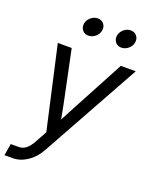

<svg xmlns="http://www.w3.org/2000/svg" viewBox="-180 -821 888 1117"><g transform="rotate(20 264.5 -262.0)"><path d="M-11.2 204.1 1 130.9H51.8Q98.1 130.9 131.8 68.8L171.9 -4.4L57.1 -515.6H143.1L205.1 -218.8Q210.9 -189.9 216.8 -160.9Q222.7 -131.8 227.5 -103Q242.7 -131.8 257.8 -160.9Q272.9 -189.9 288.6 -218.8L447.3 -515.6H539.6L200.7 95.7Q172.9 146 129.6 175Q86.4 204.1 39.6 204.1ZM209 -616.2Q185.5 -616.2 171.9 -632.8Q158.2 -649.4 161.6 -672.9Q165.5 -696.3 184.8 -712.9Q204.1 -729.5 227.5 -729.5Q251 -729.5 264.9 -712.9Q278.8 -696.3 274.9 -672.9Q271.5 -649.4 252 -632.8Q232.4 -616.2 209 -616.2ZM413.1 -616.2Q389.6 -616.2 376 -632.8Q362.3 -649.4 365.7 -672.9Q369.6 -696.3 388.9 -712.9Q408.2 -729.5 431.6 -729.5Q455.1 -729.5 469 -712.9Q482.9 -696.3 479 -672.9Q475.6 -649.4 456.1 -632.8Q436.5 -616.2 413.1 -616.2Z"/></g></svg>

Font: Inter Display
Style: Italic
Weight: 400
Italic angle: -9.39999°
Designer: Rasmus Andersson
Foundry: rsms
Version: Version 4.000;git-a52131595